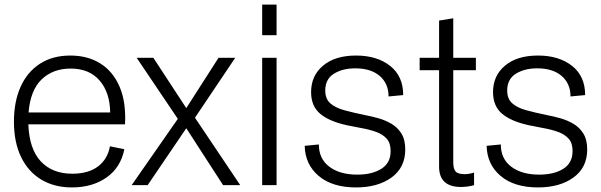

<svg xmlns="http://www.w3.org/2000/svg" viewBox="-20 -810 2629 840"><path d="M295 10Q218 10 161 -24Q104 -58 72.5 -122.5Q41 -187 41 -278Q41 -365 70 -430Q99 -495 154.5 -531Q210 -567 288 -567Q364 -567 419.5 -532Q475 -497 503.5 -430Q532 -363 527 -266H104Q108 -158 158.5 -104Q209 -50 296 -50Q367 -50 409 -82Q451 -114 461 -170L524 -157Q508 -77 446 -33.5Q384 10 295 10ZM289 -510Q212 -510 162.5 -463Q113 -416 105 -318H462Q461 -405 416 -457.5Q371 -510 289 -510Z M556 0 758 -290 578 -557H651L795 -337L936 -557H1009L833 -295L1031 0H956L795 -249L626 0Z M1127 0V-557H1190V0ZM1127 -656V-790H1190V-656Z M1538 10Q1434 10 1374.5 -40Q1315 -90 1313 -172L1375 -178Q1375 -115 1421 -80.5Q1467 -46 1543 -46Q1608 -46 1648.5 -71.5Q1689 -97 1689 -149Q1689 -184 1672 -203Q1655 -222 1626.5 -232.5Q1598 -243 1564.5 -249Q1531 -255 1498 -262Q1420 -279 1380.5 -312.5Q1341 -346 1341 -407Q1341 -479 1393.5 -523Q1446 -567 1538 -567Q1629 -567 1686.5 -522Q1744 -477 1744 -394L1680 -388Q1680 -444 1641.5 -477.5Q1603 -511 1534 -511Q1479 -511 1441 -487.5Q1403 -464 1403 -414Q1403 -378 1424.5 -358.5Q1446 -339 1485.5 -328Q1525 -317 1579 -306Q1606 -301 1636 -292.5Q1666 -284 1692.5 -268.5Q1719 -253 1736 -226Q1753 -199 1753 -156Q1753 -77 1693 -33.5Q1633 10 1538 10Z M1997 8Q1901 8 1901 -81V-503H1816V-557H1901V-720L1963 -730V-557H2062V-503H1963V-101Q1963 -71 1973.5 -59.5Q1984 -48 2014 -48Q2031 -48 2054 -55V0Q2041 4 2025.5 6Q2010 8 1997 8Z M2334 10Q2230 10 2170.5 -40Q2111 -90 2109 -172L2171 -178Q2171 -115 2217 -80.5Q2263 -46 2339 -46Q2404 -46 2444.5 -71.5Q2485 -97 2485 -149Q2485 -184 2468 -203Q2451 -222 2422.5 -232.5Q2394 -243 2360.5 -249Q2327 -255 2294 -262Q2216 -279 2176.5 -312.5Q2137 -346 2137 -407Q2137 -479 2189.5 -523Q2242 -567 2334 -567Q2425 -567 2482.5 -522Q2540 -477 2540 -394L2476 -388Q2476 -444 2437.5 -477.5Q2399 -511 2330 -511Q2275 -511 2237 -487.5Q2199 -464 2199 -414Q2199 -378 2220.5 -358.5Q2242 -339 2281.5 -328Q2321 -317 2375 -306Q2402 -301 2432 -292.5Q2462 -284 2488.5 -268.5Q2515 -253 2532 -226Q2549 -199 2549 -156Q2549 -77 2489 -33.5Q2429 10 2334 10Z"/></svg>

Font: BDO Grotesk Light
Style: Regular
Weight: 300
Designer: Deni Anggara
Foundry: Lokal Container
Version: Version 2.000